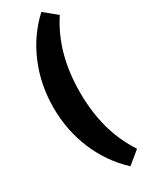

<svg xmlns="http://www.w3.org/2000/svg" viewBox="-267 -861 870 1131"><g transform="rotate(-30 167.5 -295.0)"><path d="M29.8 -294.9Q29.8 -449.7 86.9 -585.9Q144 -722.2 250 -819.8L335 -750Q271 -651.9 240.5 -539.3Q210 -426.8 210 -294.9Q210 -163.1 240.5 -50.5Q271 62 335 160.2L250 230Q144 131.8 86.9 -4.2Q29.8 -140.1 29.8 -294.9Z"/></g></svg>

Font: Russo One
Style: Regular
Weight: 400
Designer: Jovanny lemonad
Foundry: Jovanny Lemonad
Version: Version 1.000